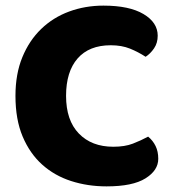

<svg xmlns="http://www.w3.org/2000/svg" viewBox="-20 -645 611 683"><path d="M374 -484Q297 -484 256 -437Q215 -390 215 -304Q215 -217 260.5 -170Q306 -123 383 -123Q424 -123 452.5 -134Q481 -145 507 -159Q524 -145 533.5 -125.5Q543 -106 543 -80Q543 -39 497.5 -10.5Q452 18 359 18Q292 18 233 -1Q174 -20 130 -59.5Q86 -99 60.5 -159.5Q35 -220 35 -304Q35 -382 59.5 -441.5Q84 -501 126.5 -542Q169 -583 226 -604Q283 -625 348 -625Q440 -625 490.5 -595Q541 -565 541 -518Q541 -492 528 -473Q515 -454 498 -443Q472 -460 442.5 -472Q413 -484 374 -484Z"/></svg>

Font: Baloo Bhai
Style: Regular
Weight: 400
Designer: Supriya Tembe, Noopur Datye and Ek Type
Foundry: Ek Type
Version: Version 1.443;PS 1.000;hotconv 16.6.51;makeotf.lib2.5.65220;